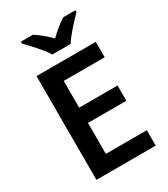

<svg xmlns="http://www.w3.org/2000/svg" viewBox="-225 -1041 1003 1144"><g transform="rotate(-30 277.0 -469.0)"><path d="M236 -778H362C389 -823 450 -888 487 -925V-938H403C368 -916 334 -887 298 -853C264 -887 230 -915 195 -938H112V-925C149 -887 209 -823 236 -778ZM498 0V-106H216V-319H480V-424H216V-608H498V-714H90V0Z"/></g></svg>

Font: Noto Sans Syriac SemiBold
Style: Regular
Weight: 600
Designer: Patrick Giasson and the Monotype Design Team
Foundry: Monotype Imaging Inc.
Version: Version 3.000